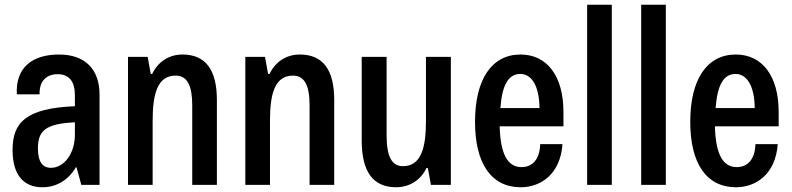

<svg xmlns="http://www.w3.org/2000/svg" viewBox="-20 -780 3343 810"><path d="M159 10C218 10 268 -20 300 -74H303L323 0H400V-380C400 -488 339 -550 229 -550C116 -550 45 -495 51 -382H147C145 -440 178 -467 223 -467C272 -467 296 -436 296 -378V-332C88 -323 33 -263 33 -147C33 -44 78 10 159 10ZM195 -72C160 -72 140 -97 140 -153C140 -227 169 -258 296 -264V-212C296 -132 250 -72 195 -72Z M520 0H624V-271C624 -386 645 -461 721 -461C770 -461 791 -419 791 -336V0H895V-358C895 -486 847 -550 750 -550C693 -550 647 -520 622 -468H616L603 -540H520Z M1015 0H1119V-271C1119 -386 1140 -461 1216 -461C1265 -461 1286 -419 1286 -336V0H1390V-358C1390 -486 1342 -550 1245 -550C1188 -550 1142 -520 1117 -468H1111L1098 -540H1015Z M1651 10C1707 10 1755 -20 1779 -71H1785L1798 0H1882V-540H1777V-269C1777 -155 1756 -79 1680 -79C1632 -79 1611 -121 1611 -209V-540H1506V-187C1506 -54 1555 10 1651 10Z M2357 -308C2357 -459 2288 -550 2176 -550C2055 -550 1984 -446 1984 -266C1984 -91 2052 10 2177 10C2260 10 2344 -44 2353 -172H2259C2257 -106 2225 -75 2180 -75C2122 -75 2091 -129 2088 -247H2357ZM2091 -324C2098 -418 2123 -468 2175 -468C2224 -468 2255 -416 2256 -324Z M2457 0H2561V-760H2457Z M2685 0H2789V-760H2685Z M3265 -308C3265 -459 3196 -550 3084 -550C2963 -550 2892 -446 2892 -266C2892 -91 2960 10 3085 10C3168 10 3252 -44 3261 -172H3167C3165 -106 3133 -75 3088 -75C3030 -75 2999 -129 2996 -247H3265ZM2999 -324C3006 -418 3031 -468 3083 -468C3132 -468 3163 -416 3164 -324Z"/></svg>

Font: Kathrein 67 Medium Condensed
Style: Regular
Weight: 500
Width: 3
Designer: Lazydogs Typefoundry, based on Open Sans by Ascender Corporation
Foundry: Lazydogs Typefoundry
Version: Version 1.003;PS 001.003;hotconv 1.0.88;makeotf.lib2.5.64775